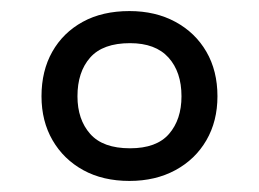

<svg xmlns="http://www.w3.org/2000/svg" viewBox="-20 -744 468 347"><path d="M214 -417Q166 -417 130.5 -436.5Q95 -456 75 -490.5Q55 -525 55 -570Q55 -616 74.5 -650.5Q94 -685 129.5 -704.5Q165 -724 214 -724Q261 -724 297 -704.5Q333 -685 353 -650.5Q373 -616 373 -570Q373 -525 353 -490.5Q333 -456 297 -436.5Q261 -417 214 -417ZM215 -476Q263 -476 285.5 -502Q308 -528 308 -570Q308 -614 284.5 -640Q261 -666 215 -666Q166 -666 143 -640Q120 -614 120 -570Q120 -528 143 -502Q166 -476 215 -476Z"/></svg>

Font: Noto Sans Gujarati
Style: Regular
Weight: 400
Designer: Jelle Bosma - Monotype Design Team, Universal Thirst
Foundry: Monotype Imaging Inc.
Version: Version 2.102